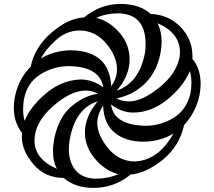

<svg xmlns="http://www.w3.org/2000/svg" viewBox="-20 -817 1069 957"><path d="M447.3 119.6Q353.5 119.6 297.4 69.8Q204.1 69.8 146.5 1.7Q88.9 -66.4 88.9 -134.3Q88.9 -144 90.3 -153.8Q48.8 -207.5 48.8 -277.8Q48.8 -333.5 69.8 -387.9Q90.8 -442.4 132.8 -484.4Q152.8 -582.5 237.3 -654.8Q321.8 -727.1 398.9 -730Q481 -797.4 580.1 -797.4Q677.2 -797.4 731.4 -747.1Q817.9 -745.1 878.7 -683.6Q939.5 -622.1 939.5 -535.2L939 -523.4Q980 -475.1 980 -398.9Q980 -343.3 958.5 -289.6Q937 -235.8 897.5 -193.4Q874 -88.4 792.2 -21.5Q710.4 45.4 630.9 53.2Q548.8 119.6 447.3 119.6ZM562 -365.2Q674.8 -403.8 703.1 -556.2Q705.6 -578.1 705.6 -597.7Q705.6 -743.7 576.2 -750.5Q504.9 -750.5 460 -727.5Q520 -715.3 573 -657Q626 -598.6 626 -520Q626 -440.4 562 -365.2ZM622.6 -311.5Q688.5 -311.5 774.7 -381.3Q860.8 -451.2 875.5 -534.7Q877 -545.4 877 -556.2Q877 -652.8 765.6 -701.2Q785.6 -660.2 785.6 -609.4Q785.6 -584.5 780.8 -557.6Q755.4 -412.6 628.9 -348.6Q583 -329.6 560.5 -327.1Q585.9 -311.5 622.6 -311.5ZM534.2 -386.7Q563 -426.3 563 -472.7Q563 -536.6 508.8 -600.8Q454.6 -665 375.5 -665Q309.6 -664.1 257.3 -616Q205.1 -567.9 184.6 -525.9Q253.4 -566.4 336.4 -566.4Q526.4 -561.5 534.2 -386.7ZM103 -214.4Q128.4 -281.7 206.3 -349.1Q284.2 -416.5 380.4 -420.9Q442.9 -420.9 495.1 -381.3Q477.5 -485.8 322.3 -487.3Q248.5 -487.3 183.1 -447.3Q95.2 -393.1 95.2 -270.5Q95.2 -238.8 103 -214.4ZM707.5 -189.9Q781.2 -190.9 845 -229.5Q908.7 -268.1 929.2 -350.6Q934.1 -379.4 934.1 -404.8Q934.1 -436.5 926.3 -462.4Q892.1 -383.3 812.5 -319.6Q732.9 -255.9 643.6 -255.9Q586.9 -255.9 533.7 -295.9Q545.9 -193.4 707.5 -189.9ZM263.7 24.4Q244.1 -10.7 244.1 -62.5Q244.1 -91.8 250.5 -126.5Q273.4 -234.9 337.2 -287.8Q400.9 -340.8 468.3 -349.6Q439.5 -365.7 408.2 -365.7Q332 -365.7 241.9 -285.6Q151.9 -205.6 151.9 -116.2Q151.9 -24.4 263.7 24.4ZM453.6 73.7Q518.6 73.7 569.3 51.3Q502 32.7 452.6 -26.6Q403.3 -85.9 403.3 -156.7Q403.3 -235.8 466.8 -311.5Q355 -277.8 327.1 -118.7Q323.2 -95.7 323.2 -74.7Q323.2 -8.8 356 31Q388.7 70.8 453.6 73.7ZM652.8 -12.2Q770 -18.1 844.7 -151.4Q776.9 -110.8 692.9 -110.8Q607.4 -110.8 552.2 -155.3Q497.1 -199.7 494.1 -290.5Q464.8 -246.1 464.8 -204.1Q464.8 -148.4 512.2 -86.4Q568.4 -12.2 652.8 -12.2Z"/></svg>

Font: Kelvinch
Style: Italic
Weight: 400
Italic angle: -10°
Designer: Paul James Miller
Foundry: High-Logic / Made with FontCreator
Version: Version 3.40;July 22, 2017;FontCreator 11.0.0.2388 64-bit